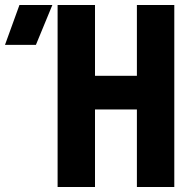

<svg xmlns="http://www.w3.org/2000/svg" viewBox="-165 -750 785 770"><path d="M-145 -570H-21L45 -730H-87ZM66 0H216V-311H384V0H534V-730H384V-446H216V-730H66Z"/></svg>

Font: JetBrains Mono ExtraBold
Style: Regular
Weight: 800
Monospace: yes
Designer: Philipp Nurullin, Konstantin Bulenkov
Foundry: JetBrains
Version: Version 2.305